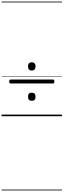

<svg xmlns="http://www.w3.org/2000/svg" viewBox="-20 -1468 803 2426"><path d="M114 -413Q105 -413 100.5 -419Q96 -425 96 -437Q96 -463 114 -463H649Q658 -463 662.5 -456.5Q667 -450 667 -437Q667 -413 649 -413ZM381 -194Q358 -194 346 -207Q334 -220 334 -246Q334 -272 346 -284.5Q358 -297 381 -297Q405 -297 417 -284.5Q429 -272 429 -246Q429 -220 417 -207Q405 -194 381 -194ZM381 -577Q358 -577 346 -590.5Q334 -604 334 -629Q334 -655 346 -668Q358 -681 381 -681Q405 -681 417 -668Q429 -655 429 -629Q429 -604 417 -590.5Q405 -577 381 -577ZM0 928H763V938H0ZM0 -20H763V0H0ZM0 -505H763V-500H0ZM0 -1448H763V-1438H0Z"/></svg>

Font: Playwrite ID Guides
Style: Regular
Weight: 400
Designer: Veronika Burian, José Scaglione
Foundry: TypeTogether
Version: Version 1.003